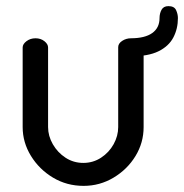

<svg xmlns="http://www.w3.org/2000/svg" viewBox="-20 -599 601 627"><path d="M253 8Q198 8 153 -19Q108 -46 81 -90Q54 -134 54 -184V-444Q54 -455 66.5 -464.5Q79 -474 96 -474Q113 -474 125 -464.5Q137 -455 137 -444V-184Q137 -155 152.5 -128Q168 -101 194 -84Q220 -67 252 -67Q284 -67 310 -84Q336 -101 351 -128Q366 -155 366 -184V-445Q366 -457 379 -465.5Q392 -474 408 -474Q427 -474 438 -465.5Q449 -457 449 -445V-184Q449 -133 422.5 -89.5Q396 -46 351 -19Q306 8 253 8ZM407 -415V-474Q453 -474 477 -491Q501 -508 501 -540Q501 -555 507.5 -567Q514 -579 530 -579Q549 -579 555 -566Q561 -553 561 -540Q561 -505 546 -476.5Q531 -448 497.5 -431.5Q464 -415 407 -415Z"/></svg>

Font: Dosis Medium
Style: Regular
Weight: 500
Designer: EdgarTolentino, PabloImpallari, IginoMarini
Foundry: EdgarTolentino, PabloImpallari, IginoMarini
Version: Version 3.001; ttfautohint (v1.8.2)